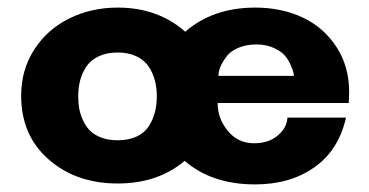

<svg xmlns="http://www.w3.org/2000/svg" viewBox="-20 -470 963 501"><path d="M891.1 -229Q891.1 -224.6 890.6 -215.1Q890.1 -205.6 890.1 -201.2H547.9Q547.9 -160.6 574.5 -128.4Q601.1 -96.2 643.1 -96.2Q681.2 -96.2 705.1 -116.7Q729 -137.2 730 -163.1H882.8Q863.8 -78.1 800.3 -33.4Q736.8 11.2 646 11.2Q532.7 11.2 461.9 -50.3Q392.1 8.8 287.1 8.8Q178.7 8.8 106.9 -54Q35.2 -116.7 35.2 -220.2Q35.2 -287.6 69.3 -340.6Q103.5 -393.6 160.9 -421.9Q218.3 -450.2 287.1 -450.2Q392.1 -450.2 463.4 -387.2Q535.6 -450.2 646 -450.2Q713.9 -450.2 768.8 -424.8Q823.7 -399.4 857.4 -348.4Q891.1 -297.4 891.1 -229ZM549.8 -272H747.1Q746.6 -275.4 745.6 -280.8Q744.6 -286.1 738.5 -300.3Q732.4 -314.5 722.9 -325.4Q713.4 -336.4 693.8 -345.2Q674.3 -354 648.9 -354Q622.6 -354 602.5 -345.5Q582.5 -336.9 573 -325Q563.5 -313 557.6 -301Q551.8 -289.1 550.8 -280.3ZM389.2 -219.2Q389.2 -241.2 384 -260.5Q378.9 -279.8 367.7 -296.6Q356.4 -313.5 335.7 -323.2Q314.9 -333 287.1 -333Q258.8 -333 237.8 -323.2Q216.8 -313.5 205.6 -296.6Q194.3 -279.8 189.2 -260.5Q184.1 -241.2 184.1 -219.2Q184.1 -201.2 187 -185.5Q189.9 -169.9 197.3 -154.5Q204.6 -139.2 215.8 -128.2Q227.1 -117.2 245.4 -110.6Q263.7 -104 287.1 -104Q315.9 -104 336.7 -113.8Q357.4 -123.5 368.4 -140.9Q379.4 -158.2 384.3 -177.5Q389.2 -196.8 389.2 -219.2Z"/></svg>

Font: Glacial Indifference
Style: Bold
Weight: 700
Version: Version 1.001